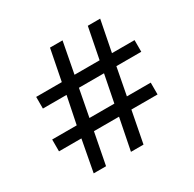

<svg xmlns="http://www.w3.org/2000/svg" viewBox="-142 -780 936 928"><g transform="rotate(-30 326.5 -316.0)"><path d="M159 -176H34V-242H171L202 -394H70V-459H213L247 -632H317L284 -459H424L458 -632H527L493 -459H619V-394H480L451 -242H584V-176H438L404 0H334L369 -176H229L195 0H126ZM381 -242 411 -394H271L242 -242Z"/></g></svg>

Font: hextamil15
Style: Book
Weight: 400
Designer: Jelle Bosma - Monotype Design Team
Foundry: Monotype Imaging Inc.
Version: Version 2.003